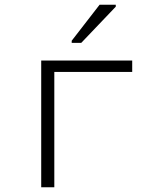

<svg xmlns="http://www.w3.org/2000/svg" viewBox="-20 -786 640 806"><path d="M153 0V-532H535V-484H208V0ZM281 -606V-615L398 -766H466V-758L321 -606Z"/></svg>

Font: Noto Sans Mono Light
Style: Regular
Weight: 300
Designer: Monotype Design Team
Foundry: Monotype Imaging Inc.
Version: Version 2.014; ttfautohint (v1.8.4.7-5d5b)